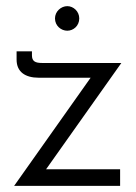

<svg xmlns="http://www.w3.org/2000/svg" viewBox="-20 -605 444 625"><path d="M371 -54H130L375 -400H117C94 -400 84 -406 84 -425V-438H34V-411C34 -371 62 -352 106 -352H275L26 0H371ZM159 -545C159 -521 179 -505 199 -505C219 -505 238 -521 238 -545C238 -568 219 -585 199 -585C179 -585 159 -568 159 -545Z"/></svg>

Font: Josefin Sans
Style: Regular
Weight: 400
Designer: Santiago Orozco
Foundry: Typemade
Version: 1.000